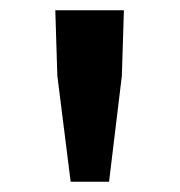

<svg xmlns="http://www.w3.org/2000/svg" viewBox="-20 -797 351 375"><path d="M118 -442 92 -649 88 -777H222L218 -649L193 -442Z"/></svg>

Font: Noto Sans JP SemiBold
Style: Regular
Weight: 600
Designer: Ryoko NISHIZUKA  (kana, bopomofo & ideographs); Paul D. Hunt (Latin, Greek & Cyrillic); Sandoll Communications , Soo-you
Foundry: Adobe
Version: Version 2.004-H2;hotconv 1.0.118;makeotfexe 2.5.65603